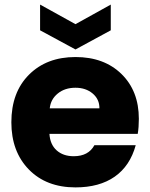

<svg xmlns="http://www.w3.org/2000/svg" viewBox="-20 -815 659 842"><path d="M311 6.8Q183.1 6.8 106.4 -71.8Q29.8 -150.4 29.8 -278.8Q29.8 -410.2 107.2 -487.5Q184.6 -564.9 311 -564.9Q436.5 -564.9 512.7 -490.5Q588.9 -416 588.9 -293.9Q588.9 -256.3 584 -228H196.8Q199.7 -181.2 228.5 -155.5Q257.3 -129.9 303.2 -129.9Q367.7 -129.9 394 -178.2H575.2Q550.3 -87.4 483.2 -40.3Q416 6.8 311 6.8ZM155.8 -682.1V-794.9L311 -709L465.8 -794.9V-682.1L311 -598.1ZM198.2 -339.8H416Q416.5 -379.4 386.5 -404.8Q356.4 -430.2 311 -430.2Q264.2 -430.2 233.2 -404.8Q202.1 -379.4 198.2 -339.8Z"/></svg>

Font: Biathlonist
Style: Bold
Weight: 700
Designer: Go4gold
Foundry: Go4gold
Version: Version 3.010;FEAKit 1.0